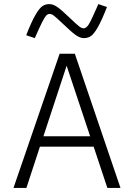

<svg xmlns="http://www.w3.org/2000/svg" viewBox="-20 -917 654 937"><path d="M502 -882.8Q477.1 -818.8 458.3 -785.6Q439.5 -752.4 424.6 -741.7Q409.7 -731 389.2 -731Q371.6 -731 351.1 -744.9Q330.6 -758.8 287.1 -800.8Q254.4 -832 242.9 -840.6Q231.4 -849.1 222.2 -849.1Q212.9 -849.1 205.6 -841.3Q198.2 -833.5 185.8 -809.1Q173.3 -784.7 149.9 -731L107.9 -745.1Q132.8 -809.1 151.9 -842.3Q170.9 -875.5 185.8 -886.2Q200.7 -897 221.2 -897Q238.8 -897 259.3 -883.1Q279.8 -869.1 323.2 -827.1Q356 -795.9 367.4 -787.4Q378.9 -778.8 388.2 -778.8Q401.4 -778.8 413.8 -799.1Q426.3 -819.3 460 -897ZM108.9 0H45.9L271 -654.8H345.2L567.9 0H503.9L437 -201.2H174.8ZM191.9 -252H419.9L305.2 -596.2Z"/></svg>

Font: IntelOne Mono Light
Style: Regular
Weight: 300
Designer: Fred Shallcrass
Foundry: Frere-Jones Type LLC
Version: Version 1.200;hotconv 1.1.0;makeotfexe 2.6.0;FJTRelease1.2